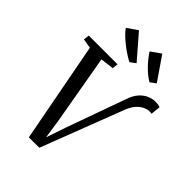

<svg xmlns="http://www.w3.org/2000/svg" viewBox="-283 -1126 1259 1259"><g transform="rotate(45 346.5 -496.0)"><path d="M226.5 7 94 -691.5 28 -703 32.5 -743H299.5L294.5 -703L201.5 -691.5L285.5 -212L313 -28.5L291.5 -29.5L352 -208L500 -621Q516 -669 541.2 -696.2Q566.5 -723.5 594.5 -734.8Q622.5 -746 647 -746Q664.5 -746 677 -743.8Q689.5 -741.5 693 -739L686 -671Q681.5 -672.5 677 -673Q672.5 -673.5 667 -673.5Q648 -673.5 624.5 -663.2Q601 -653 578.2 -627Q555.5 -601 538.5 -553.5L323.5 6ZM569.5 -836.5 530.5 -808Q509.5 -820 489.2 -836.8Q469 -853.5 450.2 -873Q431.5 -892.5 415.5 -912.8Q399.5 -933 388 -951.5L457 -1000.5ZM382.5 -836.5 344 -808Q322.5 -819 297 -835.8Q271.5 -852.5 246.8 -872.2Q222 -892 201.2 -912.2Q180.5 -932.5 168 -950.5L240.5 -1000.5Z"/></g></svg>

Font: Merriweather 36pt
Style: Italic
Weight: 400
Italic angle: -7.8°
Version: Version 2.101